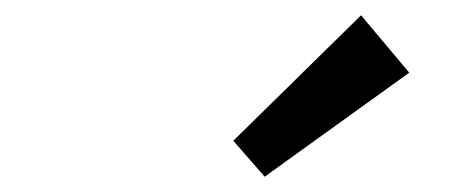

<svg xmlns="http://www.w3.org/2000/svg" viewBox="-20 -777 620 251"><path d="M326 -546 285 -593 452 -757 515 -682Z"/></svg>

Font: Sometype Mono SemiBold
Style: Italic
Weight: 600
Italic angle: -12°
Designer: Ryoichi Tsunekawa
Foundry: Dharma Type
Version: Version 1.001